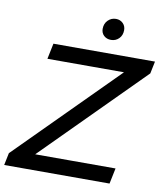

<svg xmlns="http://www.w3.org/2000/svg" viewBox="-106 -971 905 1050"><g transform="rotate(10 346.0 -446.5)"><path d="M-11 0 3 -68 585 -652 593 -613H121L139 -700H703L689 -632L107 -48L99 -87H592L574 0ZM445 -775Q421 -775 405.5 -789.5Q390 -804 390 -827Q390 -856 408.5 -874.5Q427 -893 453 -893Q476 -893 491.5 -878Q507 -863 507 -840Q507 -811 489 -793Q471 -775 445 -775Z"/></g></svg>

Font: Montserrat Thin Medium
Style: Italic
Weight: 500
Italic angle: -11.3°
Version: Version 9.000